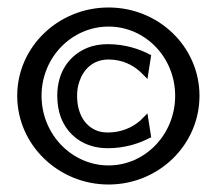

<svg xmlns="http://www.w3.org/2000/svg" viewBox="-20 -482 579 513"><path d="M26 -226C26 -95 136 11 270 11C404 11 513 -95 513 -226C513 -357 404 -462 270 -462C136 -462 26 -357 26 -226ZM91 -226C91 -329 172 -411 270 -411C368 -411 448 -329 448 -226C448 -123 368 -40 270 -40C172 -40 91 -123 91 -226ZM133 -226C133 -206 136 -187 142 -170C160 -121 204 -86 268 -86C314 -86 353 -99 381 -114L384 -115L374 -179L355 -160C333 -141 304 -128 268 -128C256 -128 244 -130 234 -135C206 -148 186 -179 186 -226C186 -241 188 -252 192 -264C203 -297 229 -323 270 -323C306 -323 334 -309 355 -290L374 -271L384 -335L381 -336C353 -351 314 -364 268 -364C249 -364 230 -361 213 -354C167 -335 133 -292 133 -226Z"/></svg>

Font: Charger Sport
Style: DfBd
Weight: 400
Designer: Jasper
Foundry: Cannot Into Space Fonts
Version: Version 1.1